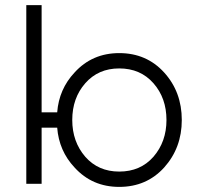

<svg xmlns="http://www.w3.org/2000/svg" viewBox="-20 -720 779 752"><path d="M83 -700V0H143V-220H204Q211 -129 272 -64Q341 12 447 12Q554 12 623 -64Q692 -141 692 -250Q692 -360 623 -436Q554 -512 447 -512Q341 -512 272 -436Q211 -371 204 -280H143V-700ZM447 -452Q530 -452 581 -394Q632 -336 632 -250Q632 -165 581 -106Q530 -48 447 -48Q365 -48 314 -106Q263 -165 263 -250Q263 -336 314 -394Q365 -452 447 -452Z"/></svg>

Font: Unageo Variable
Style: Regular
Weight: 300
Designer: Richard Sepsi
Foundry: Richard Sepsi
Version: Version 2.200